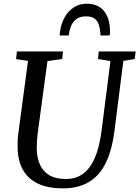

<svg xmlns="http://www.w3.org/2000/svg" viewBox="-20 -1026 766 1056"><path d="M658.5 -691 609.5 -306Q598.5 -220.5 575 -160Q551.5 -99.5 515.8 -62.2Q480 -25 433 -7.5Q386 10 328.5 10Q241.5 10 186.5 -17.2Q131.5 -44.5 105 -94Q78.5 -143.5 77 -209.5Q76.5 -228.5 77 -248.8Q77.5 -269 80.5 -290.5L134 -691L68.5 -701L73 -743H326.5L322 -701.5L241 -690L188 -298.5Q184.5 -272 183.2 -248.5Q182 -225 182 -205Q183.5 -156.5 200.2 -119.5Q217 -82.5 251.8 -62Q286.5 -41.5 342.5 -41.5Q397.5 -41.5 437 -70.5Q476.5 -99.5 501.8 -158.2Q527 -217 538.5 -306.5L587.5 -690L519 -701.5L523 -743H726L721 -701.5ZM456.5 -1005.5Q494 -1005.5 519 -992.2Q544 -979 558.2 -957.2Q572.5 -935.5 578.8 -909.2Q585 -883 585 -856.5Q585 -850 584.8 -843.5Q584.5 -837 583 -831H532.5Q532.5 -835.5 532.2 -840.5Q532 -845.5 531.5 -850.5Q529.5 -872 523 -891.5Q516.5 -911 500.5 -923.5Q484.5 -936 453.5 -936Q418 -936 398 -919.5Q378 -903 369.2 -878.8Q360.5 -854.5 358 -831H308.5Q308.5 -838.5 309.2 -844.8Q310 -851 311 -858Q317 -898 336 -931.5Q355 -965 385.5 -985.2Q416 -1005.5 456.5 -1005.5Z"/></svg>

Font: Merriweather 28pt
Style: Italic
Weight: 400
Italic angle: -7.8°
Version: Version 2.101